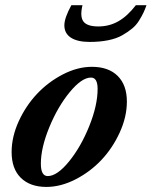

<svg xmlns="http://www.w3.org/2000/svg" viewBox="-20 -719 592 750"><path d="M330.6 -555.2Q282.7 -555.2 257.1 -571.8Q231.4 -588.4 231.4 -620.1Q231.4 -648.9 258.8 -698.7H302.2Q291.5 -654.3 305.9 -635Q320.3 -615.7 364.3 -615.7Q407.2 -615.7 442.6 -636Q478 -656.2 510.7 -698.7H552.2Q546.4 -682.1 540.5 -669.7Q534.7 -657.2 523.4 -638.9Q512.2 -620.6 495.8 -607.2Q479.5 -593.8 457.3 -581.1Q435.1 -568.4 402.6 -561.8Q370.1 -555.2 330.6 -555.2ZM161.1 11.2Q97.7 11.2 61.5 -24.2Q25.4 -59.6 25.4 -125Q25.4 -184.6 53.2 -245.4Q81.1 -306.2 124.8 -352.5Q168.5 -398.9 225.8 -428.5Q283.2 -458 338.9 -458Q403.8 -458 439.7 -422.4Q475.6 -386.7 475.6 -322.3Q475.6 -262.7 447.8 -201.7Q419.9 -140.6 376.2 -94.2Q332.5 -47.9 274.9 -18.3Q217.3 11.2 161.1 11.2ZM166.5 -31.2Q203.1 -31.2 249.5 -88.1Q295.9 -145 328.6 -226.3Q361.3 -307.6 361.3 -371.6Q361.3 -416 335.4 -416Q299.3 -416 252.4 -359.1Q205.6 -302.2 172.6 -221.9Q139.6 -141.6 139.6 -79.6Q139.6 -31.2 166.5 -31.2Z"/></svg>

Font: Elstob 8pt
Style: Bold Italic
Weight: 700
Italic angle: -20°
Designer: Peter S. Baker
Version: Version 1.015